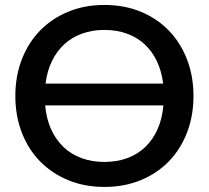

<svg xmlns="http://www.w3.org/2000/svg" viewBox="-20 -748 844 776"><path d="M762 -360C762 -413.3 753.3 -462.5 736 -507.5C718.7 -552.5 694.2 -591.3 662.8 -624C631.2 -656.7 593.4 -682.2 549.2 -700.5C505.1 -718.8 456 -728 402 -728C348.3 -728 299.4 -718.8 255.3 -700.5C211.1 -682.2 173.2 -656.7 141.5 -624C109.8 -591.3 85.3 -552.5 68 -507.5C50.7 -462.5 42 -413.3 42 -360C42 -306.7 50.7 -257.5 68 -212.5C85.3 -167.5 109.8 -128.8 141.5 -96.2C173.2 -63.8 211.1 -38.3 255.3 -20C299.4 -1.7 348.3 7.5 402 7.5C456 7.5 505.1 -1.7 549.2 -20C593.4 -38.3 631.2 -63.8 662.8 -96.2C694.2 -128.8 718.7 -167.5 736 -212.5C753.3 -257.5 762 -306.7 762 -360ZM402 -93.5C368 -93.5 337.1 -98.7 309.2 -109C281.4 -119.3 257.2 -134.3 236.5 -154C215.8 -173.7 199.2 -197.6 186.5 -225.7C173.8 -253.9 165.8 -286 162.5 -322H640.5C637.2 -286 629.3 -253.9 616.8 -225.7C604.3 -197.6 587.8 -173.7 567.3 -154C546.8 -134.3 522.6 -119.3 494.8 -109C466.9 -98.7 436 -93.5 402 -93.5ZM402 -627C435 -627 465.2 -622.1 492.5 -612.2C519.8 -602.4 543.7 -588.2 564 -569.5C584.3 -550.8 600.9 -528.1 613.8 -501.2C626.6 -474.4 635.2 -444 639.5 -410H164C168.3 -444 177 -474.4 190 -501.2C203 -528.1 219.8 -550.8 240.3 -569.5C260.8 -588.2 284.6 -602.4 311.8 -612.2C338.9 -622.1 369 -627 402 -627Z"/></svg>

Font: Lato Semibold
Style: Regular
Weight: 600
Designer: Lukasz Dziedzic
Foundry: tyPoland Lukasz Dziedzic
Version: Version 2.006; 2014-01-15